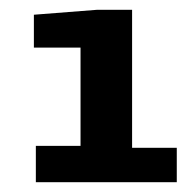

<svg xmlns="http://www.w3.org/2000/svg" viewBox="-20 -727 390 391"><path d="M53 -430H144V-630H49V-697L177 -707H249V-426H340V-356H53Z"/></svg>

Font: Faustina VF Beta
Style: Regular
Weight: 400
Designer: Alfonso Garcia
Foundry: Omnibus-Type
Version: Version 1.006